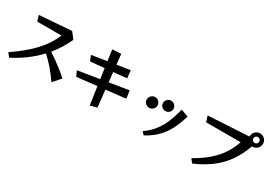

<svg xmlns="http://www.w3.org/2000/svg" viewBox="15 -1796 3971 2837"><g transform="rotate(30 2000.5 -377.5)"><path d="M837 59Q772 -36 700 -120Q628 -204 554 -269Q462 -170 352 -89Q242 -8 115 58L63 -7Q265 -141 406.5 -289Q548 -437 621 -612H208L178 -709L724 -750L805 -645Q725 -469 608 -330Q662 -296 721.5 -253Q781 -210 840 -163.5Q899 -117 951 -70Z M1499 74 1455 -231 1115 -193 1074 -282 1439 -341 1414 -515 1179 -492 1140 -583 1399 -624 1372 -812 1521 -820 1540 -646 1764 -681 1778 -550 1552 -528 1570 -362 1899 -415 1918 -283 1583 -245 1614 45Z M2597 -501Q2597 -465 2570.5 -439Q2544 -413 2508 -413Q2472 -413 2445 -439Q2418 -465 2418 -501Q2418 -538 2445 -564Q2472 -590 2508 -590Q2544 -590 2570.5 -564Q2597 -538 2597 -501ZM2367 9Q2461 -55 2525 -136.5Q2589 -218 2632.5 -321.5Q2676 -425 2708 -553L2834 -507Q2793 -368 2737.5 -263Q2682 -158 2602.5 -79.5Q2523 -1 2409 59ZM2367 -426Q2367 -389 2340.5 -362Q2314 -335 2276 -335Q2239 -335 2211.5 -362Q2184 -389 2184 -426Q2184 -464 2211.5 -491Q2239 -518 2276 -518Q2314 -518 2340.5 -491Q2367 -464 2367 -426Z M3189 -3Q3331 -83 3431.5 -170Q3532 -257 3598 -356Q3664 -455 3702 -571H3113L3082 -670L3773 -709V-715Q3773 -747 3788.5 -772.5Q3804 -798 3830 -813.5Q3856 -829 3887 -829Q3919 -829 3944.5 -813.5Q3970 -798 3985.5 -772.5Q4001 -747 4001 -715Q4001 -684 3985.5 -658Q3970 -632 3944.5 -616.5Q3919 -601 3887 -601H3878Q3819 -439 3732 -315.5Q3645 -192 3523 -100.5Q3401 -9 3238 60ZM3936 -715Q3936 -738 3921 -751.5Q3906 -765 3886 -765Q3863 -765 3849.5 -750Q3836 -735 3836 -715Q3836 -692 3851 -678.5Q3866 -665 3886 -665Q3909 -665 3922.5 -680Q3936 -695 3936 -715Z"/></g></svg>

Font: RocknRoll One
Style: Regular
Weight: 400
Designer: Fontworks Inc.
Foundry: Fontworks Inc.
Version: Version 1.100